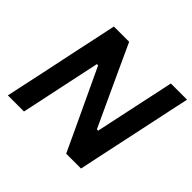

<svg xmlns="http://www.w3.org/2000/svg" viewBox="-167 -910 1107 1107"><g transform="rotate(45 386.0 -356.5)"><path d="M24.5 0Q37 -58 48.5 -112Q60 -166 74.5 -233.5L125 -473.5Q140 -542.5 151.8 -598.2Q163.5 -654 176 -713H300.5Q337 -633.5 371.2 -559.2Q405.5 -485 438 -414.5L526 -224.5H536.5L589.5 -473.5Q604.5 -542.5 616.2 -598Q628 -653.5 640.5 -713H772.5Q759.5 -653.5 747.8 -598Q736 -542.5 721.5 -473.5L670.5 -234Q656 -166 644.5 -112Q633 -58 621 0H500Q468.5 -68 434.5 -140.5Q400.5 -213 360 -299L270 -490.5H260L205.5 -234Q191 -165.5 179.8 -112Q168.5 -58.5 156 0Z"/></g></svg>

Font: Commissioner SemiBold
Style: Italic
Weight: 600
Italic angle: -12°
Designer: Kostas Bartsokas
Foundry: Kostas Bartsokas
Version: Version 1.000; ttfautohint (v1.8.3)